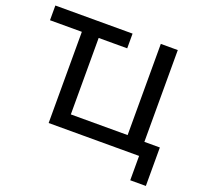

<svg xmlns="http://www.w3.org/2000/svg" viewBox="-144 -872 1269 1201"><g transform="rotate(20 490.0 -271.5)"><path d="M840 162V0H238V-607H26V-705H540V-607H350V-98H728V-705H841V-94H944V162Z"/></g></svg>

Font: Nunito Sans 7pt SemiBold
Style: Regular
Weight: 600
Designer: Vernon Adams
Foundry: Vernon Adams
Version: Version 3.101;gftools[0.9.27]